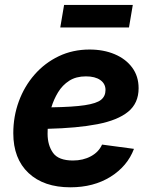

<svg xmlns="http://www.w3.org/2000/svg" viewBox="-20 -759 630 790"><path d="M269.5 11.7Q160.2 11.7 97.4 -47.1Q34.7 -106 34.7 -210.9Q34.7 -279.8 57.4 -341.8Q80.1 -403.8 122.1 -451.9Q164.1 -500 221.7 -527.6Q279.3 -555.2 348.6 -555.2Q406.2 -555.2 451.9 -535.9Q497.6 -516.6 523.9 -481Q550.3 -445.3 550.3 -396Q550.3 -334.5 507.3 -299.3Q464.4 -264.2 380.9 -248Q297.4 -231.9 176.3 -229Q175.8 -218.3 175.8 -208.5Q175.8 -161.6 198.2 -130.1Q220.7 -98.6 280.3 -98.6Q321.8 -98.6 354 -116Q386.2 -133.3 399.9 -164.1L531.2 -146.5Q504.4 -75.2 434.8 -31.7Q365.2 11.7 269.5 11.7ZM191.4 -317.4Q281.2 -318.8 329.3 -326.2Q377.4 -333.5 395.8 -348.4Q414.1 -363.3 414.1 -388.7Q414.1 -414.6 392.6 -429.7Q371.1 -444.8 333.5 -444.8Q293 -444.8 264.9 -426.8Q236.8 -408.7 219 -379.4Q201.2 -350.1 191.4 -317.4ZM526.4 -738.8 510.7 -646H228L243.7 -738.8Z"/></svg>

Font: Inter
Style: Bold Italic
Weight: 700
Italic angle: -9.39999°
Designer: Rasmus Andersson
Foundry: rsms
Version: Version 4.001;git-9221beed3